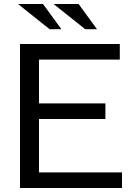

<svg xmlns="http://www.w3.org/2000/svg" viewBox="-20 -940 670 960"><path d="M287 -794 195 -920H70L228 -794ZM465 -794 373 -920H248L406 -794ZM590 0V-78H175V-345H507V-423H175V-642H579V-720H80V0Z"/></svg>

Font: Sawarabi Gothic
Style: Regular
Weight: 400
Designer: mshio (mshio@users.sourceforge.jp)
Version: Version 20141215